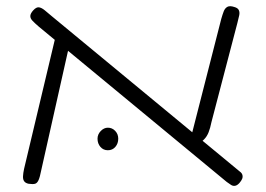

<svg xmlns="http://www.w3.org/2000/svg" viewBox="-20 -593 872 630"><path d="M766 7Q759 15 752 16.5Q745 18 738.5 14Q732 10 724 4L108 -505Q94 -517 86.5 -525Q79 -533 79.5 -541Q80 -549 89 -559Q99 -570 107.5 -569Q116 -568 126.5 -559.5Q137 -551 151 -539L767 -30Q774 -25 775.5 -18.5Q777 -12 774.5 -6Q772 0 766 7ZM74 10Q64 8 59.5 2Q55 -4 55.5 -14.5Q56 -25 59 -39L163 -476L209 -452L115 -33Q111 -12 106.5 -2Q102 8 95 10Q88 12 74 10ZM625 -117 603 -128 706 -531Q710 -545 714 -555.5Q718 -566 726 -570.5Q734 -575 749 -570Q760 -567 763.5 -560Q767 -553 765 -543Q763 -533 759 -518L674 -193Q670 -173 664.5 -159Q659 -145 649.5 -135.5Q640 -126 625 -117ZM334 -100Q319 -100 309.5 -111Q300 -122 300 -138Q300 -152 310.5 -163Q321 -174 334 -174Q348 -174 358 -163.5Q368 -153 368 -138Q368 -122 358.5 -111Q349 -100 334 -100Z"/></svg>

Font: Fredoka Expanded Light
Style: Regular
Weight: 300
Width: 7
Designer: Ben Nathan
Foundry: Milena B. Brandão, Ben Nathan
Version: Version 2.001